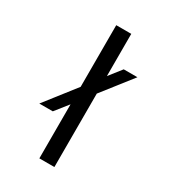

<svg xmlns="http://www.w3.org/2000/svg" viewBox="-174 -787 774 874"><g transform="rotate(30 213.5 -350.0)"><path d="M254 0H175V-284L121 -216H50L175 -376V-700H254V-478L305 -543H377L254 -386Z"/></g></svg>

Font: Kulim Park
Style: Regular
Weight: 400
Designer: Noponies / Dale Sattler
Foundry: Noponies
Version: Version 1.000; ttfautohint (v1.8.3)